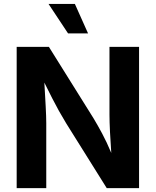

<svg xmlns="http://www.w3.org/2000/svg" viewBox="-20 -969 802 989"><path d="M65.9 0V-727.5H231.9L461.9 -359.4Q483.4 -323.7 506.3 -281Q529.3 -238.3 553.2 -181.2Q549.3 -234.9 546.6 -288.8Q543.9 -342.8 543.9 -378.4V-727.5H696.3V0H529.8L320.8 -334Q300.8 -366.7 283.7 -397.5Q266.6 -428.2 248.8 -463.1Q231 -498 208.5 -543.5Q212.4 -477.5 215.3 -422.1Q218.3 -366.7 218.3 -334.5V0ZM330.6 -796.9 230 -948.7H365.7L433.6 -796.9Z"/></svg>

Font: Inter
Style: Bold
Weight: 700
Designer: Rasmus Andersson
Foundry: rsms
Version: Version 4.001;git-9221beed3